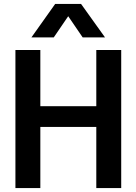

<svg xmlns="http://www.w3.org/2000/svg" viewBox="-20 -951 690 971"><path d="M467 0V-698H593V0ZM58 0V-698H184V0ZM168 -309V-414H482V-309ZM139 -762 259 -931H390L511 -762H398L325 -869L252 -762Z"/></svg>

Font: Azeret Mono Medium
Style: Regular
Weight: 500
Designer: Martin Vácha
Foundry: Displaay
Version: Version 1.002